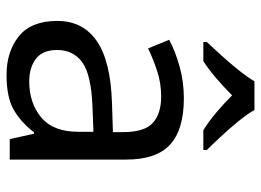

<svg xmlns="http://www.w3.org/2000/svg" viewBox="-128 -678 816 601"><g transform="rotate(90 280.5 -378.0)"><path d="M288 -545Q386 -545 433 -502Q480 -459 480 -365V0H416L399 -76H395Q360 -32 321.5 -11Q283 10 215 10Q142 10 94 -28.5Q46 -67 46 -149Q46 -229 109 -272.5Q172 -316 303 -320L394 -323V-355Q394 -422 365 -448Q336 -474 283 -474Q241 -474 203 -461.5Q165 -449 132 -433L105 -499Q140 -518 188 -531.5Q236 -545 288 -545ZM314 -259Q214 -255 175.5 -227Q137 -199 137 -148Q137 -103 164.5 -82Q192 -61 235 -61Q303 -61 348 -98.5Q393 -136 393 -214V-262ZM325 -766Q337 -744 359.5 -716.5Q382 -689 406.5 -662.5Q431 -636 450 -617V-606H388Q362 -622 334 -645.5Q306 -669 279 -696Q252 -669 225 -646Q198 -623 172 -606H112V-617Q131 -637 154.5 -663Q178 -689 200 -716.5Q222 -744 235 -766Z"/></g></svg>

Font: Noto Sans Lao
Style: Regular
Weight: 400
Designer: Monotype Design Team
Foundry: Monotype Imaging Inc.
Version: Version 2.003; ttfautohint (v1.8.4.7-5d5b)